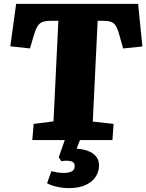

<svg xmlns="http://www.w3.org/2000/svg" viewBox="-20 -720 753 987"><path d="M333 247Q304 247 272.5 240Q241 233 222 222L244 160Q260 164 275.5 166.5Q291 169 309 169Q330 169 347 162Q364 155 364 133Q364 112 341 108Q318 104 295 109L282 88L313 0H146L153 -83L255 -96L280 -613H239Q201 -613 184.5 -599Q168 -585 155 -542L134 -471L33 -482L63 -700H690L712 -481L613 -471L593 -542Q581 -586 565 -599.5Q549 -613 514 -613H482L457 -95L564 -83L558 0H391L374 44Q387 45 406.5 48.5Q426 52 445 61.5Q464 71 476.5 88Q489 105 489 132Q489 161 472.5 187.5Q456 214 421.5 230.5Q387 247 333 247Z"/></svg>

Font: Literata 12pt ExtraBold
Style: Italic
Weight: 800
Italic angle: -2°
Designer: Latin by Veronika Burian and Jose Scaglione. Greek by Irene Vlachou. Cyrillic by Vera Evstafieva
Foundry: TypeTogether
Version: Version 3.002